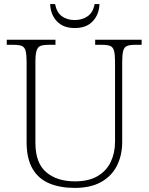

<svg xmlns="http://www.w3.org/2000/svg" viewBox="-20 -908 727 938"><path d="M345 10Q274 10 221 -12Q168 -34 139 -83.5Q110 -133 110 -214V-606Q110 -642 105 -660Q100 -678 86.5 -683.5Q73 -689 48 -689H13V-714H251V-689H215Q191 -689 177.5 -683.5Q164 -678 158.5 -660Q153 -642 153 -605V-210Q153 -112 205.5 -67Q258 -22 346 -22Q414 -22 457.5 -48Q501 -74 521.5 -118Q542 -162 542 -216V-606Q542 -642 537 -660Q532 -678 518.5 -683.5Q505 -689 481 -689H445V-714H672V-689H639Q614 -689 600.5 -683.5Q587 -678 582 -660Q577 -642 577 -605V-215Q577 -150 551.5 -99Q526 -48 474.5 -19Q423 10 345 10ZM345 -771Q289 -771 258 -804Q227 -837 225 -888H249Q257 -847 282.5 -828.5Q308 -810 345 -810Q381 -810 408 -828.5Q435 -847 442 -888H466Q464 -837 433 -804Q402 -771 345 -771Z"/></svg>

Font: Noto Serif ExtraLight
Style: Regular
Weight: 200
Designer: Monotype Design Team
Foundry: Monotype Imaging Inc.
Version: Version 2.015; ttfautohint (v1.8.4.7-5d5b)